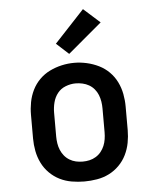

<svg xmlns="http://www.w3.org/2000/svg" viewBox="-55 -830 710 885"><g transform="rotate(-5 300.0 -388.0)"><path d="M300 8Q271 8 241.5 3Q212 -2 186 -15Q160 -28 139 -49Q118 -70 105 -96.5Q92 -123 86.5 -152Q81 -181 81 -210V-320Q81 -349 86.5 -378Q92 -407 105 -433.5Q118 -460 139 -481Q160 -502 186.5 -515Q213 -528 242 -534.5Q271 -541 300 -541Q329 -541 358 -534.5Q387 -528 413.5 -515Q440 -502 461 -481Q482 -460 495 -433.5Q508 -407 513.5 -378Q519 -349 519 -320V-210Q519 -181 513.5 -152Q508 -123 495 -96.5Q482 -70 461 -49Q440 -28 414 -15Q388 -2 358.5 3Q329 8 300 8ZM300 -84Q316 -84 331.5 -87.5Q347 -91 361 -99.5Q375 -108 385 -120.5Q395 -133 401 -147.5Q407 -162 409.5 -178Q412 -194 412 -210V-320Q412 -336 409.5 -352Q407 -368 401 -383Q395 -398 384.5 -410.5Q374 -423 360 -431Q346 -439 330 -442.5Q314 -446 298 -446Q275 -446 252 -437Q229 -428 214.5 -409.5Q200 -391 194 -367.5Q188 -344 188 -320V-210Q188 -194 190.5 -178Q193 -162 199 -147.5Q205 -133 215 -120.5Q225 -108 239 -99.5Q253 -91 268.5 -87.5Q284 -84 300 -84ZM281 -584 224 -636 362 -784 438 -716Z"/></g></svg>

Font: Iosevka Slab Semibold Extended
Style: Regular
Weight: 600
Width: 7
Monospace: yes
Designer: Belleve Invis
Foundry: Belleve Invis
Version: Version 11.1.0; ttfautohint (v1.8.3)